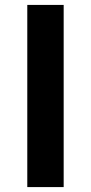

<svg xmlns="http://www.w3.org/2000/svg" viewBox="-20 -761 370 781"><path d="M91 0V-741H239V0Z"/></svg>

Font: Farlight84_Sys_V01
Style: Bold
Weight: 700
Designer: Monotype Design Team, Nadine Chahine and Nizar Qandah
Foundry: Monotype Imaging Inc.
Version: Version 2.004;October 31, 2024;FontCreator 14.0.0.2814 64-bi